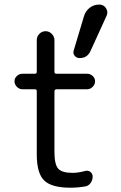

<svg xmlns="http://www.w3.org/2000/svg" viewBox="-20 -830 540 859"><path d="M424.8 -809.6Q443.4 -809.6 454.1 -793.5Q464.8 -777.3 457 -759.8L384.8 -601.6Q370.1 -569.3 335 -570.3Q322.3 -570.3 314 -580.6Q305.7 -590.8 309.6 -603.5L355.5 -756.8Q362.3 -780.3 380.9 -794.9Q399.4 -809.6 424.8 -809.6ZM80.1 -430.7Q66.4 -430.7 55.7 -441.4Q44.9 -452.1 44.9 -466.3Q44.9 -480.5 55.7 -490.2Q66.4 -500 80.1 -500H135.7Q144.5 -500 144.5 -508.8V-650.4Q144.5 -667 156.2 -678.7Q168 -690.4 184.1 -690.4Q200.2 -690.4 211.9 -678.2Q223.6 -666 223.6 -650.4V-508.8Q223.6 -500 233.4 -500H370.1Q383.8 -500 394.5 -490.2Q405.3 -480.5 405.3 -466.3Q405.3 -452.1 394.5 -441.4Q383.8 -430.7 370.1 -430.7H233.4Q224.6 -430.7 223.6 -421.9V-150.4Q223.6 -94.7 240.2 -75.7Q256.8 -56.6 304.7 -56.6Q330.1 -56.6 362.3 -65.4Q375 -68.4 384.8 -60.5Q394.5 -52.7 394.5 -40Q394.5 -24.4 385.7 -11.7Q377 1 362.3 3.9Q329.1 9.8 294.9 9.8Q210.9 9.8 177.7 -22.5Q144.5 -54.7 144.5 -139.6V-421.9Q144.5 -430.7 135.7 -430.7Z"/></svg>

Font: Rounded Mgen+ 1m regular
Style: Regular
Weight: 400
Designer: [Source Han Sans]
Ryoko NISHIZUKA  (kana & ideographs); Paul D. Hunt (Latin, Greek & Cyrillic); Wenlong ZHANG  (bopomofo
Version: Version 1.059.20150602